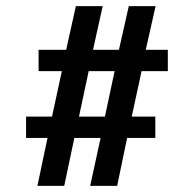

<svg xmlns="http://www.w3.org/2000/svg" viewBox="-20 -609 570 629"><path d="M323.7 -227.1 355.5 -376H270.5L238.8 -227.1ZM529.8 -445.8V-376H443.8L411.6 -227.1H488.8V-157.2H396.5L363.8 0H275.4L309.6 -157.2H223.6L190.4 0H102.5L135.7 -157.2H65.4V-227.1H150.4L182.6 -376H106.4V-445.8H196.8L228.5 -588.9H316.4L284.7 -445.8H369.6L401.9 -588.9H489.7L457.5 -445.8Z"/></svg>

Font: Rachana
Style: Bold
Weight: 700
Designer: Hussain KH
Foundry: Hussain KH, Rajeesh K Nambiar, Santhosh Thottingal, Swathanthra Malayalam Computing (http://smc.org.in)
Version: Version 7.0.0+20221109